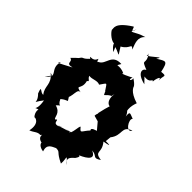

<svg xmlns="http://www.w3.org/2000/svg" viewBox="-230 -852 993 993"><g transform="rotate(45 266.5 -355.0)"><path d="M31 -269 15 -275C65 -234 38 -205 69 -167C50 -162 26 -204 45 -153C89 -110 45 -90 92 -149C107 -65 58 -90 116 -97C100 -107 99 -72 119 -52C119 -56 162 -52 148 14C172 6 183 -12 205 -9C221 -30 193 7 241 15C235 5 231 35 275 41C261 -1 289 -8 311 -19C344 -18 322 -10 385 20C389 -22 366 -44 412 5C382 -17 392 -32 417 -53C435 -80 422 -75 420 -76C469 -97 497 -123 451 -142C491 -141 478 -112 518 -139C457 -148 501 -167 460 -216C530 -228 467 -226 467 -226L470 -257C510 -307 466 -341 526 -362C509 -326 466 -391 484 -406C454 -416 446 -428 450 -389C441 -418 420 -423 435 -412C424 -446 450 -496 441 -478C374 -499 372 -526 369 -528C354 -508 400 -517 338 -557C342 -540 322 -526 332 -557C326 -551 263 -522 283 -538C235 -561 220 -528 242 -565C169 -569 189 -505 151 -489C145 -475 139 -505 139 -500C125 -461 86 -490 109 -470C73 -432 82 -462 59 -422C81 -433 88 -459 33 -401C60 -394 29 -363 76 -374C1 -334 -1 -331 14 -352C-8 -283 69 -286 7 -239ZM365 -269 397 -231C393 -229 360 -223 372 -209C340 -175 346 -157 323 -186C314 -192 316 -117 297 -126C337 -134 318 -136 277 -124C331 -134 253 -117 237 -107C277 -135 221 -102 243 -109C198 -92 224 -143 202 -120C190 -125 200 -162 153 -174C184 -207 167 -169 147 -214C194 -254 190 -203 149 -294L158 -236C190 -262 164 -324 203 -311C140 -325 193 -320 178 -377C195 -387 173 -386 168 -405C190 -400 215 -419 236 -408C264 -447 254 -446 282 -406C306 -456 258 -446 292 -388C342 -440 312 -378 327 -430C315 -356 381 -355 364 -391C348 -361 341 -317 336 -299C386 -322 334 -323 333 -278ZM158 -605C208 -589 207 -572 175 -626C222 -652 202 -683 229 -658C216 -692 201 -724 231 -751C173 -736 142 -695 171 -747C155 -700 158 -757 147 -745C63 -691 85 -667 82 -656C86 -643 128 -602 150 -617C155 -635 112 -622 169 -579ZM372 -604C420 -596 408 -630 421 -616C421 -633 434 -675 439 -641C435 -677 460 -687 416 -682C402 -748 395 -740 350 -712C382 -757 321 -693 302 -688C306 -685 306 -709 304 -703C341 -648 289 -661 355 -635C332 -624 334 -590 400 -575Z"/></g></svg>

Font: Asimov Aggro
Style: Condensed
Weight: 500
Designer: Google
Version: Version 2.000980; 2014